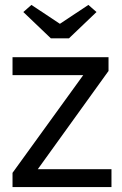

<svg xmlns="http://www.w3.org/2000/svg" viewBox="-20 -762 496 782"><path d="M31 -58 319 -456H31V-529H422V-473L134 -73H434V0H31ZM224 -665 340 -742 373 -713 261 -606H187L75 -713L108 -742Z"/></svg>

Font: Lexend HM
Style: Regular
Weight: 400
Designer: Bonnie Shaver-Troup, Thomas Jockin, Octavio Pardo
Foundry: Lexend
Version: Version 1.091